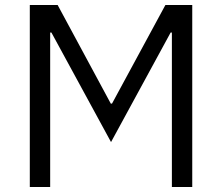

<svg xmlns="http://www.w3.org/2000/svg" viewBox="-20 -753 893 773"><path d="M182 0H100V-733H212L426 -336H431L646 -733H754V0H672V-622H667L427 -181L187 -622H182Z"/></svg>

Font: IBM Plex Sans SC
Style: Regular
Weight: 400
Designer: Mike Abbink; Paul van der Laan; Pieter van Rosmalen; Eunyou Noh; Wujin Sim; Chorong Kim; Dohee Lee; Yejin We; Jinhee Kim
Foundry: Sandoll Inc.
Version: Version 1.000